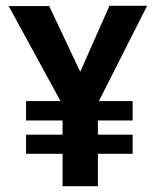

<svg xmlns="http://www.w3.org/2000/svg" viewBox="-20 -643 540 663"><path d="M212 -227H70V-294H208ZM302 -294H438V-227H302ZM212 -112H70V-178H212ZM302 -178H438V-112H302ZM318 0H196V-281L10 -622H150L257 -395L358 -623H488L318 -287Z"/></svg>

Font: Inconsolata ExtraBold
Style: Regular
Weight: 800
Designer: Raph Levien, Cyreal, Brenton Simpson
Foundry: Raph Levien, Cyreal, Google
Version: Version 3.001